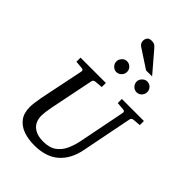

<svg xmlns="http://www.w3.org/2000/svg" viewBox="-321 -1249 1392 1392"><g transform="rotate(45 374.5 -553.5)"><path d="M311 16.1Q249.5 16.1 200 -1.2Q150.4 -18.6 121.1 -57.1Q91.8 -95.7 91.8 -159.2Q91.8 -174.3 95.2 -201.9Q98.6 -229.5 105 -264.2L174.8 -604Q176.3 -612.3 172.4 -617.9Q168.5 -623.5 154.8 -624L99.1 -628.9V-670.9H358.9V-628.9L299.8 -624Q291 -623.5 284.2 -618.7Q277.3 -613.8 275.9 -604L207 -264.2Q201.2 -234.9 198.5 -211.7Q195.8 -188.5 195.8 -174.8Q195.8 -111.8 234.1 -80.3Q272.5 -48.8 336.9 -48.8Q401.9 -48.8 439.9 -76.7Q478 -104.5 498.3 -150.1Q518.6 -195.8 528.8 -249L599.1 -604Q600.6 -612.3 596.7 -617.9Q592.8 -623.5 579.1 -624L522.9 -628.9V-670.9H749V-628.9L690.9 -624Q682.1 -623.5 675.3 -618.7Q668.5 -613.8 667 -604L589.8 -213.9Q568.8 -105 499.8 -44.4Q430.7 16.1 311 16.1ZM618.2 -836.4Q618.2 -814 602.5 -797.1Q586.9 -780.3 564 -780.3Q541.5 -780.3 525.4 -797.1Q509.3 -814 509.3 -836.4Q509.3 -857.4 526.1 -874.3Q543 -891.1 564 -891.1Q586.9 -891.1 602.5 -875Q618.2 -858.9 618.2 -836.4ZM411.1 -836.4Q411.1 -814 395 -797.1Q378.9 -780.3 356 -780.3Q334.5 -780.3 318.4 -796.9Q302.2 -813.5 302.2 -835.4Q302.2 -856.9 318.4 -874Q334.5 -891.1 356 -891.1Q378.9 -891.1 395 -875Q411.1 -858.9 411.1 -836.4ZM562.5 -941.4H500.5L355.5 -1036.6Q345.2 -1043.5 338.9 -1053.5Q332.5 -1063.5 332.5 -1078.6Q332.5 -1093.8 342 -1108.2Q351.6 -1122.6 377.4 -1122.6Q398.9 -1122.6 409.2 -1115.5Q419.4 -1108.4 428.7 -1097.7Z"/></g></svg>

Font: Charis
Style: Italic
Weight: 400
Italic angle: -11°
Designer: Walt Agee, Miriam Martin, Annie Olsen, Victor Gaultney, Lorna Priest, Alan Ward, Bob Hallissy, Martin Hosken, Sharon Cor
Foundry: SIL Global
Version: Version 7.000